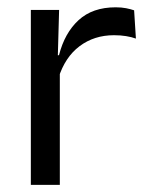

<svg xmlns="http://www.w3.org/2000/svg" viewBox="-20 -516 413 536"><path d="M143.2 -298.3 124.7 -360.9 144.7 -361.9Q160.4 -424 199.4 -459.8Q238.4 -495.6 302.9 -495.6Q319.2 -495.6 331.9 -493.1Q344.6 -490.6 354.4 -487.2L359.4 -408.3Q347.2 -412.7 331.8 -415.2Q316.4 -417.7 298.2 -417.7Q243 -417.7 202.2 -387.1Q161.5 -356.6 143.2 -298.3ZM147 0H66.1V-488.2H145L141 -344L147 -338Z"/></svg>

Font: Anek Malayalam Medium
Style: Regular
Weight: 500
Designer: Maithili Shingre (Malayalam) & Yesha Goshar (Latin)
Foundry: Ek Type
Version: Version 1.003